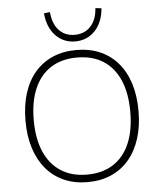

<svg xmlns="http://www.w3.org/2000/svg" viewBox="-61 -984 873 1044"><g transform="rotate(-5 375.5 -461.5)"><path d="M375 8Q304 8 247 -17Q190 -42 150 -89Q110 -136 88.5 -202.5Q67 -269 67 -353Q67 -437 88 -503.5Q109 -570 149 -616.5Q189 -663 246 -688Q303 -713 375 -713Q447 -713 504 -688.5Q561 -664 601.5 -617Q642 -570 663 -503.5Q684 -437 684 -354Q684 -270 662.5 -203Q641 -136 601 -89Q561 -42 504 -17Q447 8 375 8ZM375 -33Q459 -33 518 -70.5Q577 -108 608 -179.5Q639 -251 639 -353Q639 -455 608 -526Q577 -597 518.5 -634.5Q460 -672 375 -672Q292 -672 233 -634.5Q174 -597 143 -525.5Q112 -454 112 -353Q112 -252 143 -180.5Q174 -109 233 -71Q292 -33 375 -33ZM375 -760Q311 -760 268 -804.5Q225 -849 218 -927L251 -931Q256 -867 289 -831.5Q322 -796 375 -796Q428 -796 461.5 -831.5Q495 -867 499 -931L532 -927Q525 -849 482 -804.5Q439 -760 375 -760Z"/></g></svg>

Font: Nunito Sans 12pt ExtraLight
Style: Regular
Weight: 200
Version: Version 3.101;gftools[0.9.27]